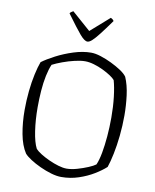

<svg xmlns="http://www.w3.org/2000/svg" viewBox="-99 -1013 881 1089"><g transform="rotate(10 341.0 -469.0)"><path d="M329 0Q303 0 270.5 -9.5Q238 -19 205.5 -34Q173 -49 147.5 -65.5Q122 -82 110 -96Q83 -137 71 -201.5Q59 -266 59 -339Q59 -393 64.5 -447Q70 -501 80 -546.5Q90 -592 101 -621Q129 -642 175 -666Q221 -690 274 -707Q327 -724 375 -724Q399 -724 430.5 -714Q462 -704 494 -688.5Q526 -673 551.5 -656Q577 -639 588 -623Q607 -579 614.5 -521Q622 -463 622 -406Q622 -346 616 -288.5Q610 -231 600 -182.5Q590 -134 579 -102Q554 -79 515.5 -55.5Q477 -32 429 -16Q381 0 329 0ZM351 -52Q378 -52 411 -61.5Q444 -71 472.5 -83Q501 -95 514 -105Q526 -132 534 -175.5Q542 -219 546.5 -272Q551 -325 551 -381Q551 -443 544.5 -499Q538 -555 527 -593Q519 -603 499.5 -616Q480 -629 454 -641.5Q428 -654 400.5 -662Q373 -670 350 -670Q325 -670 290.5 -662Q256 -654 222 -641.5Q188 -629 165 -617Q153 -590 144.5 -549.5Q136 -509 132.5 -461.5Q129 -414 129 -367Q129 -294 138.5 -230.5Q148 -167 165 -134Q176 -121 198.5 -107Q221 -93 248.5 -80.5Q276 -68 303 -60Q330 -52 351 -52ZM342 -782Q325 -782 298.5 -813Q272 -844 215 -922Q218 -930 234 -938L342 -843L450 -938Q466 -930 468 -922Q430 -869 406.5 -839Q383 -809 368 -795.5Q353 -782 342 -782Z"/></g></svg>

Font: Texturina 72pt ExtraLight
Style: Regular
Weight: 200
Designer: Guillermo Torres Carreño
Foundry: Omnibus-Type
Version: Version 1.002; ttfautohint (v1.8.3)